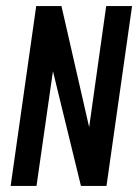

<svg xmlns="http://www.w3.org/2000/svg" viewBox="-20 -611 456 631"><path d="M15 0 99 -591H182L273 -193L329 -591H414L330 0H246L154 -377L100 0Z"/></svg>

Font: Alumni Sans SemiBold
Style: Italic
Weight: 600
Italic angle: -8°
Version: Version 1.016